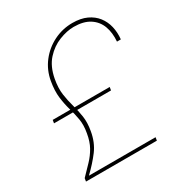

<svg xmlns="http://www.w3.org/2000/svg" viewBox="-168 -830 890 948"><g transform="rotate(-30 276.5 -356.0)"><path d="M48 0 51 -18Q80 -48 104.5 -73.5Q129 -99 146.5 -130Q164 -161 171 -204Q179 -247 173 -282Q167 -317 157 -351Q147 -385 142 -425Q137 -465 146 -517Q156 -574 190 -618Q224 -662 274 -687Q324 -712 381 -712Q428 -712 461.5 -696.5Q495 -681 515.5 -654.5Q536 -628 544 -594Q552 -560 548 -522H526Q530 -571 516 -609Q502 -647 467.5 -669.5Q433 -692 377 -692Q338 -692 293.5 -674.5Q249 -657 214.5 -619Q180 -581 168 -517Q159 -468 164.5 -429.5Q170 -391 180 -356.5Q190 -322 195.5 -285.5Q201 -249 193 -204Q183 -145 151.5 -103Q120 -61 75 -18H455L452 0ZM55 -328 58 -346H383L380 -328Z"/></g></svg>

Font: DM Sans 28pt Thin
Style: Italic
Weight: 250
Italic angle: -10°
Version: Version 4.004;gftools[0.9.30]